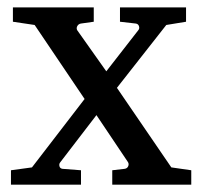

<svg xmlns="http://www.w3.org/2000/svg" viewBox="-20 -502 550 522"><path d="M285.2 0V-39.1L318.8 -43Q325.7 -43.9 328.4 -49.8Q331.1 -55.7 328.1 -61L242.2 -189L144 -61Q140.1 -56.6 141.6 -50.3Q143.1 -43.9 149.9 -43L200.2 -39.1V0H9.8V-39.1L66.9 -46.9L210 -232.9L74.2 -434.1L15.1 -442.9V-481.9H234.9V-442.9L200.2 -438Q193.4 -437 190.2 -431.2Q187 -425.3 189.9 -419.9L269 -308.1L356 -419.9Q359.9 -424.3 357.9 -430.7Q356 -437 349.1 -438L306.2 -442.9V-481.9H485.8V-442.9L432.1 -434.1L297.9 -263.2L445.8 -46.9L500 -39.1V0Z"/></svg>

Font: Charis SIL CyrE
Style: Regular
Weight: 400
Foundry: SIL International
Version: Version 5.000